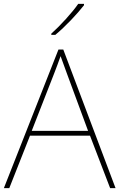

<svg xmlns="http://www.w3.org/2000/svg" viewBox="-20 -1038 617 992"><path d="M414 -1011V-1018H384C355 -975 290 -904 245 -864V-858H266C319 -902 379 -966 414 -1011ZM549 -66H577L307 -782H282L0 -66H28L135 -337H445ZM325 -660 435 -362H144L260 -659C270 -686 283 -718 293 -748C306 -711 317 -683 325 -660Z"/></svg>

Font: Noto Sans Malayalam UI Thin
Style: Regular
Weight: 100
Designer: Jelle Bosma - Monotype Design Team
Foundry: Monotype Imaging Inc.
Version: Version 2.104